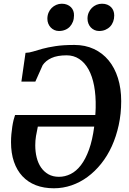

<svg xmlns="http://www.w3.org/2000/svg" viewBox="-20 -990 687 1021"><path d="M506.8 -825.2Q493.7 -825.2 482.4 -830.3Q471.2 -835.4 462.9 -844.2Q454.6 -853 450 -865Q445.3 -877 445.3 -891.1Q445.3 -908.7 451.7 -923.1Q458 -937.5 468.5 -948Q479 -958.5 492.9 -964.4Q506.8 -970.2 522.5 -970.2Q538.1 -970.2 550.3 -965.3Q562.5 -960.4 570.8 -951.9Q579.1 -943.4 583.3 -932.1Q587.4 -920.9 587.4 -907.7Q587.4 -890.1 581.8 -875Q576.2 -859.9 565.7 -848.9Q555.2 -837.9 540.3 -831.5Q525.4 -825.2 506.8 -825.2ZM293.5 -825.2Q280.3 -825.2 269 -830.3Q257.8 -835.4 249.5 -844.2Q241.2 -853 236.6 -864.7Q231.9 -876.5 231.9 -890.1Q231.9 -907.7 238 -922.4Q244.1 -937 254.6 -947.5Q265.1 -958 279.1 -964.1Q293 -970.2 308.6 -970.2Q324.2 -970.2 336.4 -965.3Q348.6 -960.4 357.2 -951.9Q365.7 -943.4 369.9 -931.9Q374 -920.4 373.5 -907.2Q373.5 -889.6 367.7 -874.5Q361.8 -859.4 351.6 -848.4Q341.3 -837.4 326.4 -831.3Q311.5 -825.2 293.5 -825.2ZM38.6 -233.9Q38.6 -255.4 40.5 -276.6Q42.5 -297.9 45.4 -316.9Q48.3 -335.9 52.2 -351.8Q56.2 -367.7 60.1 -378.4H486.8Q487.8 -387.7 488 -397.5Q488.3 -407.2 488.8 -417Q490.2 -481.9 480.5 -533.4Q470.7 -585 450.7 -621.1Q430.7 -657.2 401.1 -676.5Q371.6 -695.8 334.5 -695.8Q284.7 -695.8 253.9 -681.6Q223.1 -667.5 207 -643.6L168 -556.2H93.8L115.7 -709Q135.7 -709.5 156.2 -716.1Q176.8 -722.7 205.3 -730.5Q233.9 -738.3 274.7 -744.6Q315.4 -751 376 -751Q433.1 -751 479.2 -729.5Q525.4 -708 557.6 -668.9Q589.8 -629.9 607.2 -574.7Q624.5 -519.5 624.5 -452.1Q624.5 -385.3 611.3 -324.7Q598.1 -264.2 574.7 -212.6Q551.3 -161.1 518.1 -119.6Q484.9 -78.1 445.3 -49.1Q405.8 -20 360.4 -4.4Q314.9 11.2 266.6 11.2Q212.9 11.2 170.7 -5.1Q128.4 -21.5 99.1 -53Q69.8 -84.5 54.2 -129.9Q38.6 -175.3 38.6 -233.9ZM167.5 -217.3Q167.5 -183.1 175 -152.6Q182.6 -122.1 198.2 -99.4Q213.9 -76.7 237.5 -63.2Q261.2 -49.8 293.5 -49.8Q325.7 -49.8 355.7 -64.7Q385.7 -79.6 410.4 -111.8Q435.1 -144 453.4 -194.6Q471.7 -245.1 481 -316.9H181.2Q175.3 -290 171.4 -266.4Q167.5 -242.7 167.5 -217.3Z"/></svg>

Font: Merriweather Bold
Style: Italic
Weight: 700
Italic angle: -7°
Designer: Eben Sorkin ( eben@eyebytes.com )
Foundry: Eben Sorkin ( eben@eyebytes.com )
Version: Version 1.5; ttfautohint (v0.97) -l 13 -r 13 -G 200 -x 24 -f